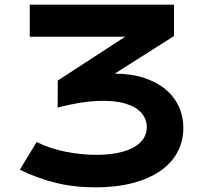

<svg xmlns="http://www.w3.org/2000/svg" viewBox="-20 -783 875 813"><path d="M135.3 -181.6Q192.9 -153.3 258.5 -140.4Q324.2 -127.4 386.7 -127.4Q442.4 -127.4 482.9 -136.5Q523.4 -145.5 549.8 -161.1Q576.2 -176.8 588.9 -198.2Q601.6 -219.7 601.6 -244.6Q601.6 -278.3 578.6 -304.9Q555.7 -331.5 509 -345Q462.4 -358.4 391.4 -355.5Q320.3 -352.5 224.1 -327.6L224.6 -441.9L509.8 -627.4H106V-763.2H716.8V-630.4L465.8 -471.2Q534.7 -471.2 588.9 -453.6Q643.1 -436 680.2 -405.3Q717.3 -374.5 736.8 -332.5Q756.3 -290.5 756.3 -242.2Q756.3 -185.1 731.2 -138.4Q706.1 -91.8 658.2 -58.8Q610.4 -25.9 541.3 -7.8Q472.2 10.3 384.8 10.3Q292 10.3 213.4 -9.5Q134.8 -29.3 64 -64.5Z"/></svg>

Font: Krona One
Style: Regular
Weight: 400
Version: Version 1.003